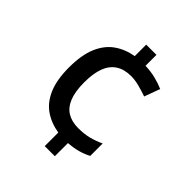

<svg xmlns="http://www.w3.org/2000/svg" viewBox="-204 -848 982 982"><g transform="rotate(45 287.5 -357.0)"><path d="M357 -645Q396 -644 431.5 -635Q467 -626 494 -614L463 -529Q435 -539 402.5 -547.5Q370 -556 343 -556Q293 -556 260 -534.5Q227 -513 211 -470.5Q195 -428 195 -363Q195 -298 211.5 -256.5Q228 -215 260 -195.5Q292 -176 339 -176Q383 -176 417 -185Q451 -194 483 -209V-119Q456 -105 426 -96.5Q396 -88 356 -85V10H283V-88Q223 -98 179 -128.5Q135 -159 110.5 -216.5Q86 -274 86 -362Q86 -452 110.5 -510Q135 -568 179.5 -599.5Q224 -631 283 -641V-724H357Z"/></g></svg>

Font: Noto Sans Khmer Medium
Style: Regular
Weight: 500
Version: Version 2.003